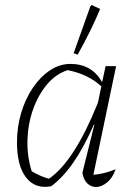

<svg xmlns="http://www.w3.org/2000/svg" viewBox="-20 -744 545 769"><path d="M185 2Q121 14 84.5 -33Q48 -80 48 -174Q48 -236 65 -292.5Q82 -349 112 -393Q142 -437 180.5 -462.5Q219 -488 262 -488Q348 -488 389 -415L403 -479H445L354 -44Q396 -47 443 -66Q431 -31 408.5 -13Q386 5 365 5Q345 5 330 -9Q315 -23 310 -52L358 -245H356Q316 -154 274 -93.5Q232 -33 185 2ZM107 -58Q124 -48 141 -40.5Q158 -33 176 -28Q278 -98 372 -332L386 -398Q333 -447 251 -463Q204 -448 168.5 -406Q133 -364 112.5 -306Q92 -248 90 -183.5Q88 -119 107 -58ZM291 -525 275 -531 342 -719 347 -724 381 -708Q364 -667 341.5 -621Q319 -575 291 -525Z"/></svg>

Font: Piazzolla ExtraLight
Style: Italic
Weight: 200
Italic angle: -11.3°
Designer: Juan Pablo del Peral
Foundry: Huerta Tipografica
Version: Version 1.330